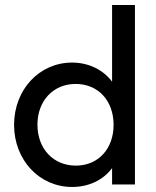

<svg xmlns="http://www.w3.org/2000/svg" viewBox="-20 -734 622 764"><path d="M267 10C334 10 391 -18 426 -65V0H517V-714H426V-409C391 -456 333 -485 267 -485C136 -485 36 -377 36 -237C36 -98 136 10 267 10ZM129 -238C129 -333 192 -400 281 -400C371 -400 432 -333 432 -237C432 -142 371 -75 282 -75C192 -75 129 -142 129 -238Z"/></svg>

Font: MV Cash
Style: Regular
Weight: 400
Designer: Rodrigo Fuenzalida
Foundry: fragTYPE
Version: Version 1.100;Glyphs 3.1.2 (3151)